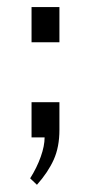

<svg xmlns="http://www.w3.org/2000/svg" viewBox="-20 -385 255 538"><path d="M83.5 132.8 64.5 114.7Q83.5 84.5 94.2 54.2Q105 23.9 105 0H68.4V-98.6H146.5V-21Q146.5 26.9 130.6 62.3Q114.7 97.7 83.5 132.8ZM68.4 -266.6V-365.2H146.5V-266.6Z"/></svg>

Font: Anaheim
Style: Regular
Weight: 400
Designer: Vernon Adams
Foundry: Vernon Adams
Version: Version 2.001